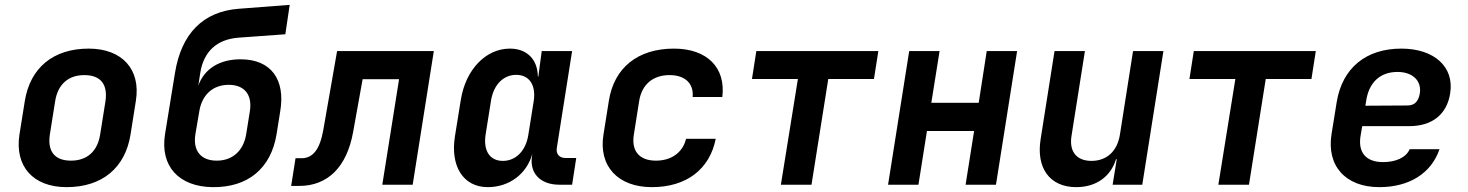

<svg xmlns="http://www.w3.org/2000/svg" viewBox="-20 -760 6040 790"><path d="M254 10C400 10 495 -69 517 -206L539 -345C560 -474 483 -560 345 -560C199 -560 104 -481 82 -344L60 -206C40 -76 116 10 254 10ZM272 -99C205 -99 175 -137 185 -206L207 -344C218 -413 261 -451 327 -451C394 -451 424 -413 414 -344L392 -206C381 -137 338 -99 272 -99Z M854 10C1000 12 1095 -67 1118 -208L1133 -302C1155 -432 1096 -516 970 -516C883 -516 821 -477 796 -408L804 -460C818 -548 872 -598 961 -605L1154 -619L1172 -740L963 -724C815 -713 726 -621 700 -460L659 -208C638 -76 716 8 854 10ZM872 -99C806 -99 773 -140 784 -208L800 -302C811 -370 856 -411 921 -411C986 -411 1019 -370 1008 -302L993 -208C982 -140 937 -99 872 -99Z M1178 5H1211C1328 5 1407 -72 1433 -217L1472 -434H1622L1553 0H1678L1765 -550H1367L1310 -224C1296 -145 1267 -109 1221 -109H1196Z M1987 10C2075 10 2147 -44 2170 -126L2169 -117C2158 -48 2203 0 2281 0H2334L2351 -110H2306C2282 -110 2267 -126 2271 -151L2334 -550H2209L2195 -445H2193C2192 -516 2148 -560 2078 -560C1979 -560 1896 -474 1876 -349L1852 -200C1832 -76 1886 10 1987 10ZM2049 -98C1995 -98 1968 -140 1978 -206L2000 -344C2010 -410 2050 -452 2104 -452C2158 -452 2186 -410 2176 -344L2154 -206C2144 -140 2103 -98 2049 -98Z M2662 10C2804 10 2900 -63 2925 -189H2803C2789 -132 2742 -99 2679 -99C2612 -99 2577 -137 2588 -206L2610 -345C2621 -413 2667 -451 2735 -451C2797 -451 2835 -418 2830 -361H2952C2967 -482 2889 -560 2753 -560C2604 -560 2506 -481 2485 -344L2463 -206C2442 -76 2523 10 2662 10Z M3193 0H3319L3388 -435H3576L3594 -550H3092L3074 -435H3263Z M3634 0H3759L3794 -221H3988L3953 0H4078L4165 -550H4040L4007 -337H3812L3846 -550H3721Z M4408 10C4490 10 4550 -33 4572 -105H4575L4558 0H4680L4767 -550H4642L4588 -206C4577 -137 4533 -98 4471 -98C4410 -98 4378 -136 4389 -202L4444 -550H4319L4262 -189C4242 -68 4300 10 4408 10Z M4993 0H5119L5188 -435H5376L5394 -550H4892L4874 -435H5063Z M5655 10C5779 10 5869 -47 5903 -146H5780C5766 -112 5723 -93 5671 -93C5601 -93 5565 -132 5579 -206L5585 -241H5779C5872 -241 5934 -289 5947 -377C5964 -485 5881 -560 5746 -560C5600 -560 5503 -480 5480 -340L5459 -210C5437 -78 5516 10 5655 10ZM5598 -325 5601 -344C5612 -420 5658 -464 5730 -464C5792 -464 5830 -428 5822 -376C5816 -339 5797 -326 5771 -326Z"/></svg>

Font: JetBrains Mono
Style: Bold Italic
Weight: 558
Italic angle: -9°
Monospace: yes
Designer: Philipp Nurullin, Konstantin Bulenkov
Foundry: JetBrains
Version: Version 2.305